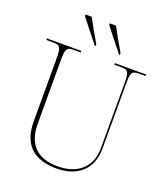

<svg xmlns="http://www.w3.org/2000/svg" viewBox="-166 -1044 1011 1168"><g transform="rotate(20 339.5 -460.5)"><path d="M303 -771H307V-784C279 -831 248 -886 224 -931H184V-921C218 -877 258 -826 303 -771ZM460 -771H464V-784C436 -831 405 -886 381 -931H341V-921C374 -877 415 -826 460 -771ZM339 10C473 10 560 -67 560 -198V-616C560 -693 566 -704 616 -704H655V-714H453V-704H494C544 -704 550 -693 550 -616V-199C550 -73 466 -5 339 -5C214 -5 138 -66 138 -210V-616C138 -693 144 -704 194 -704H236V-714H13V-704H54C104 -704 110 -693 110 -616V-214C110 -51 202 10 339 10Z"/></g></svg>

Font: Noto Serif Display Thin
Style: Regular
Weight: 100
Designer: Monotype Design Team
Foundry: Monotype Imaging Inc.
Version: Version 2.009